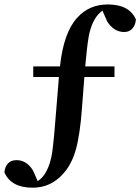

<svg xmlns="http://www.w3.org/2000/svg" viewBox="-32 -749 645 884"><path d="M121.1 -443.4H244.1Q260.7 -598.6 323.2 -667Q377.9 -728.5 464.8 -728.5Q563.5 -728.5 593.8 -659.2Q591.8 -633.8 577.6 -617.7Q563.5 -601.6 540 -601.6Q493.2 -601.6 461.9 -649.4L439.5 -700.2Q417 -683.6 402.3 -657.2Q383.8 -624 376 -578.1Q368.2 -532.2 360.4 -443.4H495.1V-394.5H356.4L345.7 -254.9Q336.9 -130.9 317.4 -61Q297.9 8.8 258.8 50.8Q202.1 115.2 118.2 115.2Q19.5 115.2 -11.7 44.9Q-9.8 19.5 4.4 3.9Q18.6 -11.7 43.9 -11.7Q90.8 -11.7 120.1 36.1L141.6 85Q168 67.4 181.6 39.1Q201.2 3.9 209 -52.7Q216.8 -109.4 226.6 -239.3L239.3 -394.5H121.1Z"/></svg>

Font: GenRyuMin TW TTF Bold
Style: Regular
Weight: 700
Version: Version 1.300